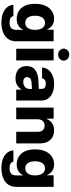

<svg xmlns="http://www.w3.org/2000/svg" viewBox="840 -1632 1002 2722"><g transform="rotate(90 1341.0 -271.0)"><path d="M47.9 40H208Q212.9 67.9 237.8 81.3Q262.7 94.7 302.7 94.7Q403.3 94.7 403.3 1V-92.8H397.5Q380.9 -54.7 342.3 -30.8Q303.7 -6.8 247.1 -6.8Q186.5 -6.8 138.4 -35.2Q90.3 -63.5 62.3 -121.8Q34.2 -180.2 34.2 -266.6Q34.2 -355.5 63 -416.5Q91.8 -477.5 140.1 -507.3Q188.5 -537.1 246.1 -537.1Q304.7 -537.1 342 -509Q379.4 -481 396.5 -439.5H401.4V-530.3H565.4V2.9Q565.4 68.8 532.2 115.5Q499 162.1 438.7 186Q378.4 210 298.8 210Q224.1 210 168.9 188.7Q113.8 167.5 82.8 128.9Q51.8 90.3 47.9 40ZM403.3 -266.6Q403.3 -332.5 377 -370.4Q350.6 -408.2 302.7 -408.2Q255.4 -408.2 229.2 -369.9Q203.1 -331.5 203.1 -266.6Q203.1 -201.2 229.2 -164.6Q255.4 -127.9 302.7 -127.9Q350.1 -127.9 376.7 -164.6Q403.3 -201.2 403.3 -266.6Z M670.9 -530.3H835.9V0H670.9ZM668.9 -672.9Q668.9 -694.3 680.4 -712.6Q691.9 -731 711.4 -741.5Q731 -752 753.9 -752Q776.9 -752 796.6 -741.5Q816.4 -731 828.1 -712.6Q839.8 -694.3 839.8 -672.9Q839.8 -651.4 828.1 -633.1Q816.4 -614.7 796.6 -604.2Q776.9 -593.8 753.9 -593.8Q731 -593.8 711.4 -604.2Q691.9 -614.7 680.4 -633.1Q668.9 -651.4 668.9 -672.9Z M1113.3 -313.5Q1157.2 -316.4 1220.7 -318.4Q1228.5 -319.3 1240.2 -319.3V-362.3Q1240.2 -390.1 1221.2 -405Q1202.1 -419.9 1168 -419.9Q1134.8 -419.9 1114.7 -406.2Q1094.7 -392.6 1089.8 -366.2H936.5Q939.9 -414.1 968 -452.9Q996.1 -491.7 1048.1 -514.4Q1100.1 -537.1 1171.9 -537.1Q1238.3 -537.1 1291.3 -516.4Q1344.2 -495.6 1374.8 -455.8Q1405.3 -416 1405.3 -360.4V0H1250V-74.2H1246.1Q1223.6 -33.2 1185.1 -11.7Q1146.5 9.8 1091.8 9.8Q1040 9.8 1000.7 -7.8Q961.4 -25.4 939.2 -60.8Q917 -96.2 917 -147.5Q917 -229.5 971.2 -268.6Q1025.4 -307.6 1113.3 -313.5ZM1141.6 -99.6Q1169.4 -99.6 1192.4 -110.8Q1215.3 -122.1 1228.5 -142.3Q1241.7 -162.6 1241.2 -188.5V-222.7H1231.4L1140.6 -216.8Q1109.4 -212.9 1091.3 -196.5Q1073.2 -180.2 1073.2 -154.3Q1073.2 -127.9 1092 -113.8Q1110.8 -99.6 1141.6 -99.6Z M1670.9 0H1505.9V-530.3H1662.1V-433.6H1668Q1686.5 -482.4 1728.8 -509.8Q1771 -537.1 1829.1 -537.1Q1884.3 -537.1 1926 -512.5Q1967.8 -487.8 1990.5 -442.6Q2013.2 -397.5 2012.7 -337.9V0H1848.6V-306.6Q1848.6 -351.6 1825.7 -377Q1802.7 -402.3 1761.7 -402.3Q1720.2 -402.3 1695.6 -376Q1670.9 -349.6 1670.9 -303.7Z M2111.3 40H2271.5Q2276.4 67.9 2301.3 81.3Q2326.2 94.7 2366.2 94.7Q2466.8 94.7 2466.8 1V-92.8H2460.9Q2444.3 -54.7 2405.8 -30.8Q2367.2 -6.8 2310.5 -6.8Q2250 -6.8 2201.9 -35.2Q2153.8 -63.5 2125.7 -121.8Q2097.7 -180.2 2097.7 -266.6Q2097.7 -355.5 2126.5 -416.5Q2155.3 -477.5 2203.6 -507.3Q2252 -537.1 2309.6 -537.1Q2368.2 -537.1 2405.5 -509Q2442.9 -481 2460 -439.5H2464.8V-530.3H2628.9V2.9Q2628.9 68.8 2595.7 115.5Q2562.5 162.1 2502.2 186Q2441.9 210 2362.3 210Q2287.6 210 2232.4 188.7Q2177.2 167.5 2146.2 128.9Q2115.2 90.3 2111.3 40ZM2466.8 -266.6Q2466.8 -332.5 2440.4 -370.4Q2414.1 -408.2 2366.2 -408.2Q2318.8 -408.2 2292.7 -369.9Q2266.6 -331.5 2266.6 -266.6Q2266.6 -201.2 2292.7 -164.6Q2318.8 -127.9 2366.2 -127.9Q2413.6 -127.9 2440.2 -164.6Q2466.8 -201.2 2466.8 -266.6Z"/></g></svg>

Font: Pretendard JP ExtraBold
Style: Regular
Weight: 800
Designer: Base glyphs from Inter by Rasmus Andersson; Hangeul glyphs from Noto Sans CJK(Source Han Sans) by Jang Soo-young and Kan
Foundry: Kil Hyung-jin
Version: Version 1.309